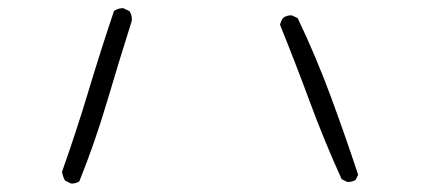

<svg xmlns="http://www.w3.org/2000/svg" viewBox="-20 -510 1040 467"><path d="M826.2 -67.4Q837.4 -67.4 845.2 -72.8L851.1 -85Q818.8 -182.6 783.7 -277.6Q748.5 -372.6 704.1 -465.8L690.9 -472.2Q689.5 -472.7 688.5 -472.7Q676.3 -472.7 668.5 -466.3Q663.1 -459 661.1 -449.7Q699.2 -355.5 734.1 -261Q769 -166.5 811 -74.2L823.7 -67.9Q825.2 -67.4 826.2 -67.4ZM165.5 -65.4Q169.4 -66.4 172.9 -68.8Q210.9 -163.1 240.2 -262.2Q269.5 -361.3 300.3 -458.5Q300.8 -460.4 300.8 -461.9Q300.8 -474.1 294.9 -482.9L280.8 -489.7Q279.8 -490.2 278.1 -490.2Q276.4 -490.2 273.7 -489.7Q271 -489.3 268.6 -488.8Q262.7 -486.8 257.3 -483.4Q225.1 -387.7 195.3 -288.8Q165.5 -189.9 130.9 -92.3Q132.3 -81.1 138.2 -70.8L151.9 -64Q153.3 -63.5 154.5 -63.5Q155.8 -63.5 157.7 -63.7Q159.7 -64 161.6 -64.2Q163.6 -64.5 165.5 -65.4Z"/></svg>

Font: NaikaiFont
Style: ExtraLight
Weight: 200
Version: Version 1.89